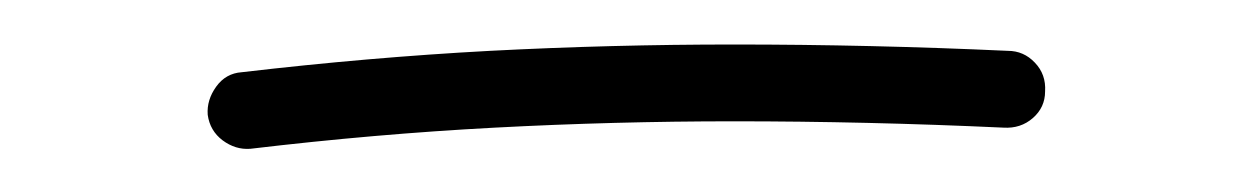

<svg xmlns="http://www.w3.org/2000/svg" viewBox="-20 -266 574 88"><path d="M75.2 -213.4Q74.7 -220.2 79.1 -226.3Q83.5 -232.4 90.8 -232.9Q148.9 -239.7 204.6 -242.7Q260.3 -245.6 316.4 -245.6Q378.9 -245.6 441.9 -242.7Q449.2 -242.7 454.3 -237.3Q459.5 -231.9 459 -224.1Q459 -216.8 453.4 -211.9Q447.8 -207 439.9 -207.5Q377 -210.4 316.4 -210.4Q261.7 -210.4 206.8 -207.5Q151.9 -204.6 94.7 -197.8Q87.9 -197.3 82 -201.7Q76.2 -206.1 75.2 -213.4Z"/></svg>

Font: Mikhak-DS2-FD ExtraLight
Style: Regular
Weight: 200
Designer: Amin Abedi
Version: Version 3.2